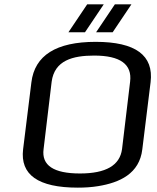

<svg xmlns="http://www.w3.org/2000/svg" viewBox="-20 -851 719 881"><path d="M671 -474C686 -597 602 -659 419 -659C238 -659 139 -597 124 -473L86 -166C72 -49 155 10 337 10C370 10 401 8 431 3C529 -13 620 -54 633 -166ZM412 -596C532 -596 587 -556 577 -476L540 -167C530 -92 466 -55 347 -55C226 -55 170 -92 180 -167L217 -476C230 -574 314 -596 412 -596ZM370 -703 456 -831H380L294 -703ZM497 -703 583 -831H507L421 -703Z"/></svg>

Font: Gamestation Text
Style: Italic
Weight: 400
Designer: Jonas Hecksher
Foundry: Jonas Hecksher, Playtypeª, e-types AS
Version: Version 1.003